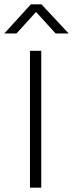

<svg xmlns="http://www.w3.org/2000/svg" viewBox="-58 -864 336 884"><path d="M132 -630V0H80V-630ZM84 -844H133L258 -710H198L108 -809L18 -710H-38Z"/></svg>

Font: Mukta Malar ExtraLight
Style: Regular
Weight: 275
Designer: Aadarsh Rajan, Girish Dalvi, Yashodeep Gholap
Foundry: Ek Type
Version: Version 2.538;PS 1.000;hotconv 16.6.51;makeotf.lib2.5.65220;